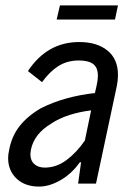

<svg xmlns="http://www.w3.org/2000/svg" viewBox="-20 -677 487 708"><path d="M415 -401Q415 -380 411 -361L334 0H268L279 -79L274 -78Q244 -36 203 -12.5Q162 11 124 11Q72 11 41 -18.5Q10 -48 10 -94Q10 -107 13 -120Q22 -173 51.5 -211Q81 -249 131 -278Q216 -321 330 -334L336 -360Q341 -383 341 -397Q341 -428 323.5 -441Q306 -454 271 -454Q228 -454 195.5 -433.5Q163 -413 135 -374L83 -415Q154 -522 272 -522Q338 -522 376.5 -490.5Q415 -459 415 -401ZM293 -159 316 -270Q274 -265 235 -252.5Q196 -240 167 -220Q106 -183 94 -125Q92 -113 92 -109Q92 -85 106.5 -72Q121 -59 145 -59Q188 -59 225.5 -87Q263 -115 293 -159ZM201 -657H415L404 -605H189Z"/></svg>

Font: Decalotype
Style: Italic
Weight: 400
Italic angle: -12°
Designer: Alfredo Marco Pradil
Foundry: Alfredo Marco Pradil
Version: Version 1.0